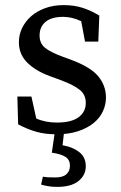

<svg xmlns="http://www.w3.org/2000/svg" viewBox="-20 -511 475 752"><path d="M258 -277Q334 -249 364.5 -212.5Q395 -176 395 -129Q395 -101 383 -75Q371 -49 346.5 -29Q322 -9 285.5 3Q249 15 201 15Q158 15 123.5 5.5Q89 -4 51 -24L48 -133H103L122 -47Q157 -31 203 -31Q260 -31 288 -52Q316 -73 316 -108Q316 -140 292.5 -159Q269 -178 221 -196L175 -213Q120 -233 87 -265.5Q54 -298 54 -346Q54 -375 66.5 -401Q79 -427 101.5 -447Q124 -467 156.5 -479Q189 -491 229 -491Q270 -491 303 -480.5Q336 -470 369 -450L365 -348H313L298 -428Q262 -445 228 -445Q182 -445 158.5 -425.5Q135 -406 135 -372Q135 -342 155.5 -324.5Q176 -307 228 -288ZM225 58Q263 64 289.5 84Q316 104 316 140Q316 175 287.5 198Q259 221 204 221Q183 221 167 218Q151 215 141 212L148 181Q160 183 171.5 183.5Q183 184 197 184Q226 184 240 171.5Q254 159 254 138Q254 115 236.5 103.5Q219 92 183 87L196 -3H232Z"/></svg>

Font: SourceSerifPro
Style: Book
Weight: 400
Designer: Frank Grießhammer
Foundry: Adobe Systems Incorporated
Version: Version 1.014;PS Version 1.0;hotconv 1.0.73;makeotf.lib2.5.5